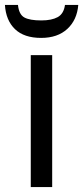

<svg xmlns="http://www.w3.org/2000/svg" viewBox="-46 -760 338 780"><path d="M79 0V-536H166V0ZM121 -606Q52 -606 15 -641.5Q-22 -677 -26 -740H27Q31 -701 53 -689Q75 -677 122 -677Q164 -677 188.5 -690.5Q213 -704 218 -740H272Q267 -679 227.5 -642.5Q188 -606 121 -606Z"/></svg>

Font: Noto Sans Display
Style: Regular
Weight: 400
Designer: Monotype Design team
Foundry: Monotype Imaging Inc.
Version: Version 1.000